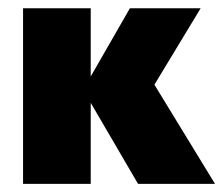

<svg xmlns="http://www.w3.org/2000/svg" viewBox="-20 -453 550 473"><path d="M320.1 0 184.7 -231.9 300 -432.6H474.3L360.4 -244.4L509.7 0ZM36.8 0V-432.6H203.5V0Z"/></svg>

Font: Afacad Flux Black
Style: Regular
Weight: 900
Designer: Kristian Moeller
Foundry: Dicotype
Version: Version 1.100